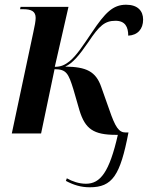

<svg xmlns="http://www.w3.org/2000/svg" viewBox="-20 -565 626 813"><path d="M360 228C456 228 489 178 524 -4H512C483 -4 468 -27 443 -100L409 -196C386 -263 345 -282 256 -283C287 -297 313 -327 355 -388C400 -456 424 -477 469 -477C510 -477 523 -451 523 -414C563 -416 586 -442 586 -482C586 -519 563 -545 514 -545C458 -545 425 -511 370 -429C330 -370 305 -331 275 -306C255 -290 238 -282 212 -282L270 -536H67L65 -526H78C113 -526 131 -517 131 -489C131 -477 127 -454 121 -428L30 0H154L211 -272C261 -272 270 -254 291 -186L317 -96C341 -19 376 6 471 6H479C443 164 405 213 344 213C314 213 286 203 263 190L259 201C291 218 322 228 360 228Z"/></svg>

Font: Noto Serif Display SemiCondensed SemiBold
Style: Italic
Weight: 600
Width: 4
Italic angle: -12°
Designer: Monotype Design Team
Foundry: Monotype Imaging Inc.
Version: Version 2.009